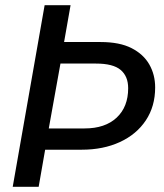

<svg xmlns="http://www.w3.org/2000/svg" viewBox="-20 -720 632 740"><path d="M29 0 152 -700H252L227 -558H368Q441 -558 487 -534.5Q533 -511 555.5 -471.5Q578 -432 578 -383Q578 -310 542 -256Q506 -202 442 -172.5Q378 -143 295 -143H154L129 0ZM168 -225H306Q385 -225 429.5 -266.5Q474 -308 474 -380Q474 -426 445 -450.5Q416 -475 350 -475H213Z"/></svg>

Font: DM Sans 24pt Medium
Style: Italic
Weight: 500
Italic angle: -10°
Designer: Colophon Foundry, Jonny Pinhorn
Foundry: Colophon Foundry
Version: Version 4.004;gftools[0.9.30]